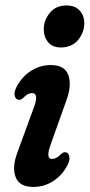

<svg xmlns="http://www.w3.org/2000/svg" viewBox="-20 -692 336 720"><path d="M208 -514Q177.5 -514 161 -533.2Q144.5 -552.5 144 -582Q144 -615.5 166.5 -643.5Q189 -671.5 229.5 -671.5Q261.5 -671.5 278.8 -652.5Q296 -633.5 296 -604Q296 -570.5 272.8 -542.2Q249.5 -514 208 -514ZM170.5 -151.5Q150 -96 175 -96Q182.5 -96 190.8 -100Q199 -104 209.5 -114.5Q218 -122.5 226 -121Q236 -120 239.8 -106.2Q243.5 -92.5 231.5 -69.5Q211.5 -33 178.2 -12Q145 9 105 9Q52.5 9 38.5 -28.2Q24.5 -65.5 45.5 -121L106.5 -287.5Q127.5 -343 100 -343Q92 -343 84.2 -338.8Q76.5 -334.5 65.5 -323.5Q57 -316 49.5 -318Q39 -319 35.2 -332.5Q31.5 -346 43.5 -369Q62.5 -404.5 96.2 -426.2Q130 -448 170.5 -448Q223 -448 236.2 -410.5Q249.5 -373 230 -318.5Z"/></svg>

Font: Fraunces 144pt SuperSoft SemiBold
Style: Italic
Weight: 600
Italic angle: -16°
Version: Version 1.000;[b76b70a41]